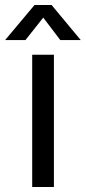

<svg xmlns="http://www.w3.org/2000/svg" viewBox="-59 -745 341 765"><path d="M155.8 0H69.3V-526.9H155.8ZM262.7 -585.4H181.2L113.3 -674.8L42.5 -585.4H-38.6L78.6 -725.1H146.5Z"/></svg>

Font: Myanmar Pyu Pro
Style: Regular
Weight: 400
Designer: Khon Soe Zaw Thu
Foundry: PaOh Unicode
Version: Version 2.00 April 29, 2017